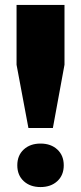

<svg xmlns="http://www.w3.org/2000/svg" viewBox="-20 -749 328 777"><path d="M47 -487V-729H241V-487L194 -231H95ZM50 -80Q50 -120 76 -144Q102 -168 144 -168Q186 -168 212 -144Q238 -120 238 -80Q238 -40 212 -16Q186 8 144 8Q102 8 76 -16Q50 -40 50 -80Z"/></svg>

Font: Mona Sans Black
Style: Regular
Weight: 900
Designer: Deni Anggara
Foundry: GitHub
Version: Version 2.000